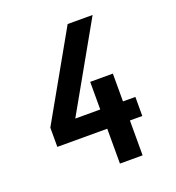

<svg xmlns="http://www.w3.org/2000/svg" viewBox="-133 -841 866 947"><g transform="rotate(-20 300.0 -367.5)"><path d="M335 0V-183H73V-284L328 -735H459L204 -284H335V-429H454V-283H519V-183H454V0Z"/></g></svg>

Font: Iosevka Curly Extended
Style: Bold
Weight: 700
Width: 7
Monospace: yes
Designer: Belleve Invis
Foundry: Belleve Invis
Version: Version 11.1.0; ttfautohint (v1.8.3)